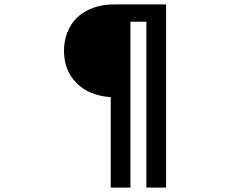

<svg xmlns="http://www.w3.org/2000/svg" viewBox="-20 -736 1040 867"><path d="M730 111H641V-638H569V111H480V-297Q380 -305 324.5 -362Q269 -419 269 -506Q269 -551 284 -589.5Q299 -628 327.5 -656Q356 -684 398.5 -700Q441 -716 497 -716H730Z"/></svg>

Font: NanumGothicCoding
Style: Bold
Weight: 700
Monospace: yes
Designer: Kwon Bruce; Nicolas Noh; Sung-woo Choi; Go-un Cha; Soo-hyun Park;
Foundry: NHN Corporation
Version: Version 2.000;PS 1;hotconv 1.0.49;makeotf.lib2.0.14853